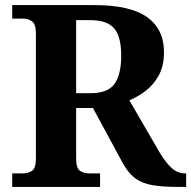

<svg xmlns="http://www.w3.org/2000/svg" viewBox="-20 -734 751 754"><path d="M28 0V-53H70Q90 -53 105.5 -63Q121 -73 121 -113V-600Q121 -640 105.5 -650.5Q90 -661 70 -661H28V-714H350Q492 -714 558 -666.5Q624 -619 624 -529Q624 -476 604 -439Q584 -402 553 -378Q522 -354 488 -340L607 -135Q633 -92 656 -72.5Q679 -53 707 -53H711V0H678Q618 0 578 -7Q538 -14 511.5 -33.5Q485 -53 464 -90L345 -310H279V-113Q279 -73 294.5 -63Q310 -53 330 -53H373V0ZM335 -368Q404 -368 430 -405Q456 -442 456 -515Q456 -591 428 -623Q400 -655 333 -655H279V-368Z"/></svg>

Font: Noto Serif Tamil
Style: Bold Italic
Weight: 700
Italic angle: -12°
Designer: Indian Type Foundry, Tom Grace, and the Monotype Design Team
Foundry: Monotype Imaging Inc.
Version: Version 2.003; ttfautohint (v1.8.4.7-5d5b)